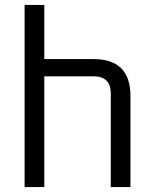

<svg xmlns="http://www.w3.org/2000/svg" viewBox="-20 -760 626 780"><path d="M80 0V-740H160V-520H360Q510 -520 510 -370V0H430V-380Q430 -450 360 -450H160V0Z"/></svg>

Font: Oxanium
Style: Regular
Weight: 400
Designer: Severin Meyer
Version: Version 1.001